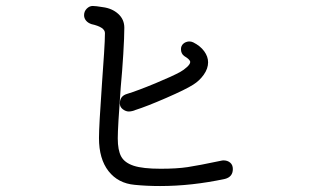

<svg xmlns="http://www.w3.org/2000/svg" viewBox="-20 -704 1040 644"><path d="M432 -84Q376 -89 344 -130Q312 -171 312 -241Q312 -281 322 -423Q326 -478 329 -524.5Q332 -571 332 -593Q332 -613 287 -623Q275 -627 268.5 -635Q262 -643 262 -653Q262 -666 271 -675Q280 -684 291 -684Q301 -684 325 -680Q356 -676 376.5 -657.5Q397 -639 397 -611Q397 -580 393.5 -522.5Q390 -465 385 -412Q375 -277 375 -240Q375 -200 386.5 -179Q398 -158 428.5 -148Q459 -138 519 -138Q573 -138 609.5 -143.5Q646 -149 722 -165Q725 -166 730 -166Q743 -166 752 -158.5Q761 -151 761 -137Q761 -111 735 -104Q623 -80 517 -80Q472 -80 432 -84ZM382 -357Q382 -382 406 -389Q442 -400 501 -424.5Q560 -449 585 -463Q596 -469 607 -479Q618 -489 618 -496Q618 -504 598 -516Q587 -524 587 -539Q587 -550 594.5 -557Q602 -564 614 -565Q622 -565 628 -562Q652 -550 665 -532Q678 -514 678 -495Q678 -474 663.5 -453.5Q649 -433 628 -420Q603 -404 537.5 -375.5Q472 -347 434 -335Q430 -333 423.5 -331.5Q417 -330 412 -330Q402 -330 392 -337.5Q382 -345 382 -357Z"/></svg>

Font: Tsukimi Rounded
Style: Regular
Weight: 400
Designer: Takashi Funayama
Foundry: Takashi Funayama
Version: Version 1.032; ttfautohint (v1.8.3)